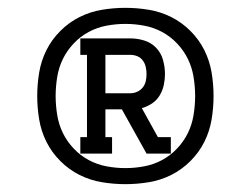

<svg xmlns="http://www.w3.org/2000/svg" viewBox="-20 -906 640 490"><path d="M185 -514V-556H202V-766H185V-808H313Q331 -808 348.5 -802.5Q366 -797 378.5 -784Q391 -771 396 -753Q401 -735 401 -717Q401 -703 398 -689Q395 -675 387.5 -662.5Q380 -650 368 -642Q356 -634 342 -630L383 -556H416V-514H354L291 -627H249V-556H266V-514ZM249 -668H313Q322 -668 330.5 -672Q339 -676 344.5 -683Q350 -690 352 -699Q354 -708 354 -717Q354 -726 352 -735Q350 -744 344.5 -751.5Q339 -759 330.5 -762.5Q322 -766 313 -766H249ZM300 -436Q270 -436 240 -441Q210 -446 183 -459.5Q156 -473 134 -495Q112 -517 98.5 -544Q85 -571 80 -601Q75 -631 75 -661Q75 -691 80 -721Q85 -751 98.5 -778Q112 -805 134 -827Q156 -849 183 -862.5Q210 -876 240 -881Q270 -886 300 -886Q330 -886 360 -881Q390 -876 417 -862.5Q444 -849 466 -827Q488 -805 501.5 -778Q515 -751 520 -721Q525 -691 525 -661Q525 -631 520 -601Q515 -571 501.5 -544Q488 -517 466 -495Q444 -473 417 -459.5Q390 -446 360 -441Q330 -436 300 -436ZM300 -477Q324 -477 348 -481.5Q372 -486 393.5 -497.5Q415 -509 432 -527Q449 -545 459.5 -566.5Q470 -588 474 -612.5Q478 -637 478 -661Q478 -685 474 -709.5Q470 -734 459.5 -755.5Q449 -777 432 -795Q415 -813 393.5 -824.5Q372 -836 348 -840.5Q324 -845 300 -845Q276 -845 252 -840.5Q228 -836 206.5 -824.5Q185 -813 168 -795Q151 -777 140.5 -755.5Q130 -734 126 -709.5Q122 -685 122 -661Q122 -637 126 -612.5Q130 -588 140.5 -566.5Q151 -545 168 -527Q185 -509 206.5 -497.5Q228 -486 252 -481.5Q276 -477 300 -477Z"/></svg>

Font: Iosevka Etoile Medium
Style: Regular
Weight: 500
Designer: Belleve Invis
Foundry: Belleve Invis
Version: Version 22.1.2; ttfautohint (v1.8.4)